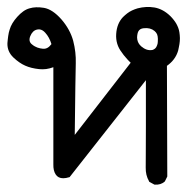

<svg xmlns="http://www.w3.org/2000/svg" viewBox="-20 -321 540 543"><path d="M416 200.7 403.3 193.8 401.9 192.9 401.4 191.4Q391.6 174.3 392.1 152.8Q392.1 146.5 392.3 116.9Q392.6 87.4 392.6 34.4Q392.6 -18.6 392.6 -94.2L178.2 178.2L177.2 179.7L175.8 180.2Q170.9 181.6 166.7 182.4Q162.6 183.1 158.7 183.1Q144.5 183.1 137.5 172.4Q130.4 161.6 130.9 143.6V-130.9Q120.1 -127 110.4 -125.7Q100.6 -124.5 90.8 -125.5Q67.9 -127.9 51.3 -135.3Q34.7 -142.6 18.1 -158.2Q0 -175.3 1 -199.2Q1.5 -204.6 2 -209.5Q2.4 -214.4 3.2 -219.2Q3.9 -224.1 4.9 -228.8Q5.9 -233.4 7.3 -237.3Q12.2 -254.9 28.8 -273.4Q37.1 -282.7 45.7 -288.8Q54.2 -294.9 63.5 -297.4Q80.6 -302.7 104.5 -298.8Q128.9 -294.4 153.8 -266.1Q166 -252 174.3 -236.8Q182.6 -221.7 187 -205.6Q195.3 -173.3 194.3 -142.1Q193.4 -112.8 191.4 60.5L349.6 -143.6Q347.2 -146 344.7 -148.4Q342.3 -150.9 339.8 -153.6Q337.4 -156.2 335 -159.2Q332.5 -162.1 329.8 -165.3Q327.1 -168.5 324.7 -172.4Q306.6 -195.3 308.6 -225.1Q310.5 -254.4 327.6 -272.5Q333.5 -278.3 339.8 -283.2Q346.2 -288.1 353.5 -291.5Q360.8 -294.9 369.1 -297.4Q393.1 -303.7 417 -299.8Q441.4 -295.4 461.9 -275.4Q467.3 -270 471.4 -264.6Q475.6 -259.3 478.8 -253.7Q481.9 -248 484.1 -242.2Q486.3 -236.3 487.3 -230Q487.8 -226.1 488.3 -221.9Q488.8 -217.8 488.8 -213.4Q488.8 -209 488.5 -204.8Q488.3 -200.7 487.5 -196.3Q486.8 -191.9 485.8 -187.3Q484.9 -182.6 483.9 -178.2Q480 -164.6 471.9 -153.8Q463.9 -143.1 452.1 -134.8L453.1 176.8V178.2L452.6 179.2L446.8 190.9L446.3 191.9L445.3 192.9Q434.6 202.1 418.5 201.2H417.5ZM411.1 -179.7Q412.6 -180.2 414.1 -180.9Q415.5 -181.6 417 -182.6Q418.5 -183.6 419.4 -184.6Q420.4 -185.5 421.4 -187Q422.4 -188.5 423.1 -190.2Q423.8 -191.9 424.6 -193.8Q425.3 -195.8 425.8 -198.2Q426.3 -200.7 426.3 -203.1Q426.8 -207.5 426.5 -211.4Q426.3 -215.3 425.8 -218.5Q425.3 -221.7 424.1 -224.4Q422.9 -227.1 421.1 -229.2Q419.4 -231.4 417 -233.4Q405.3 -243.2 386.7 -241.2Q380.9 -240.7 377.2 -238.5Q373.5 -236.3 371.3 -232.4Q369.1 -228.5 368.2 -221.7Q367.2 -215.3 368.2 -209.7Q369.1 -204.1 371.8 -199.2Q374.5 -194.3 379.4 -189.9Q386.7 -183.6 394.5 -180.9Q402.3 -178.2 411.1 -179.7ZM125.5 -196.3Q119.6 -215.8 107.9 -228.5Q104 -232.9 100.1 -235.1Q96.2 -237.3 92.3 -237.8Q88.4 -238.3 84.5 -237.3Q71.8 -234.4 65.4 -218.3Q59.6 -203.1 71.3 -194.8Q74.7 -191.9 78.4 -189.9Q82 -188 85.7 -186.5Q89.4 -185.1 93.5 -184.3Q97.7 -183.6 101.6 -183.1Q108.4 -182.6 114.3 -185.8Q120.1 -189 125.5 -196.3Z"/></svg>

Font: NaikaiFont
Style: SemiBold
Weight: 600
Version: Version 1.89